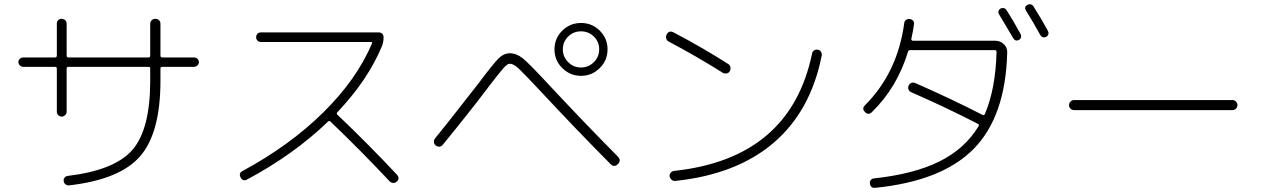

<svg xmlns="http://www.w3.org/2000/svg" viewBox="-20 -863 6040 919"><path d="M91 -543Q82 -543 75 -550Q68 -557 68 -566Q68 -575 75 -581.5Q82 -588 91 -588H243Q252 -588 252 -597V-750Q252 -760 258.5 -766.5Q265 -773 275 -773Q285 -773 292 -766.5Q299 -760 299 -750V-597Q299 -588 308 -588H691Q699 -588 699 -597V-749Q699 -759 706 -766Q713 -773 724 -773Q734 -773 741 -766.5Q748 -760 748 -749V-597Q748 -588 757 -588H909Q918 -588 925 -581.5Q932 -575 932 -566Q932 -557 925 -550Q918 -543 909 -543H757Q748 -543 748 -535V-477Q748 -228 651.5 -116Q555 -4 313 24Q303 26 294.5 20Q286 14 285 4Q283 -5 289 -12.5Q295 -20 304 -21Q530 -48 614.5 -146.5Q699 -245 699 -477V-535Q699 -543 691 -543H308Q299 -543 299 -535V-329Q299 -319 292 -312Q285 -305 275 -305Q265 -305 258.5 -312Q252 -319 252 -329V-535Q252 -543 243 -543Z M1163 -4Q1143 7 1132 -13Q1121 -34 1140 -44Q1366 -166 1526.5 -324Q1687 -482 1760 -654Q1764 -662 1755 -662H1229Q1219 -662 1212.5 -668.5Q1206 -675 1206 -685Q1206 -695 1212.5 -701.5Q1219 -708 1229 -708H1793Q1803 -708 1809.5 -701.5Q1816 -695 1816 -685Q1816 -661 1808 -642Q1741 -480 1595 -326Q1589 -320 1595 -314Q1744 -172 1879 -28Q1896 -9 1879 6Q1872 13 1862 12.5Q1852 12 1845 5Q1714 -135 1562 -281Q1556 -287 1550 -281Q1386 -123 1163 -4Z M2822.5 -565.5Q2848 -591 2848 -627Q2848 -663 2822.5 -688Q2797 -713 2761 -713Q2725 -713 2699.5 -688Q2674 -663 2674 -627Q2674 -591 2699.5 -565.5Q2725 -540 2761 -540Q2797 -540 2822.5 -565.5ZM2634 -627Q2634 -679 2671 -716Q2708 -753 2761 -753Q2814 -753 2851 -716Q2888 -679 2888 -627Q2888 -574 2850.5 -537Q2813 -500 2761 -500Q2709 -500 2671.5 -537Q2634 -574 2634 -627ZM2065 -167Q2058 -173 2057 -183Q2056 -193 2062 -200Q2102 -248 2268 -461Q2340 -557 2365.5 -582.5Q2391 -608 2420 -608Q2452 -608 2482 -584Q2512 -560 2599 -466Q2782 -270 2937 -114Q2955 -96 2938 -78Q2920 -60 2903 -77Q2743 -238 2563 -431Q2487 -512 2462.5 -535Q2438 -558 2420 -558Q2408 -558 2388.5 -535.5Q2369 -513 2322 -452Q2314 -442 2310 -436Q2223 -321 2100 -171Q2085 -153 2065 -167Z M3181 -664Q3172 -668 3169 -678.5Q3166 -689 3171 -698Q3182 -719 3204 -708Q3343 -635 3465 -557Q3474 -552 3476 -541.5Q3478 -531 3473 -522Q3468 -513 3457.5 -511.5Q3447 -510 3439 -515Q3315 -593 3181 -664ZM3913 -596Q3860 -331 3683 -179.5Q3506 -28 3212 3Q3202 4 3194.5 -2.5Q3187 -9 3185 -19Q3184 -29 3190.5 -36.5Q3197 -44 3207 -45Q3763 -105 3867 -607Q3869 -617 3877 -622Q3885 -627 3895 -625Q3905 -623 3910 -614.5Q3915 -606 3913 -596Z M4798 -814Q4828 -768 4865 -700Q4869 -692 4867 -684Q4865 -676 4857 -672Q4840 -663 4829 -681Q4802 -728 4762 -794Q4757 -801 4759.5 -809.5Q4762 -818 4769 -822Q4777 -826 4785 -824Q4793 -822 4798 -814ZM4927 -832Q4972 -760 4996 -715Q5000 -707 4998 -699Q4996 -691 4988 -687Q4970 -678 4959 -696Q4926 -756 4891 -812Q4880 -830 4898 -840Q4906 -844 4914 -842Q4922 -840 4927 -832ZM4153 -326Q4137 -310 4120 -327Q4104 -343 4120 -359Q4276 -515 4308 -752Q4309 -762 4316.5 -767.5Q4324 -773 4334 -772Q4344 -771 4350 -764.5Q4356 -758 4355 -748Q4352 -722 4342 -677Q4341 -674 4343.5 -671Q4346 -668 4349 -668H4744Q4768 -668 4785 -651.5Q4802 -635 4801 -611Q4793 -306 4641 -151Q4489 4 4169 36Q4147 38 4144 16Q4142 7 4147.5 -0.5Q4153 -8 4162 -9Q4352 -29 4475 -89.5Q4598 -150 4664 -259Q4668 -267 4661 -270Q4512 -347 4341 -422Q4332 -426 4328.5 -435Q4325 -444 4329 -453Q4340 -474 4362 -465Q4531 -391 4683 -313Q4690 -309 4694 -317Q4745 -436 4750 -614Q4750 -623 4742 -623H4337Q4328 -623 4326 -615Q4274 -444 4153 -326Z M5121 -336Q5111 -336 5104 -343Q5097 -350 5097 -360Q5097 -370 5104 -377Q5111 -384 5121 -384H5879Q5889 -384 5896 -377Q5903 -370 5903 -360Q5903 -350 5896 -343Q5889 -336 5879 -336Z"/></svg>

Font: Rounded Mplus 1c Light
Style: Regular
Weight: 300
Version: Version 1.059.20150529